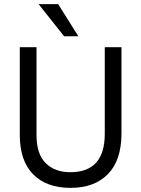

<svg xmlns="http://www.w3.org/2000/svg" viewBox="-20 -903 685 931"><path d="M360 -727H291L167 -883H262ZM569 -256Q569 -126 503.5 -59Q438 8 322 8Q206 8 141 -57.5Q76 -123 76 -248V-674H157V-249Q157 -156 201.5 -112Q246 -68 321 -68Q488 -68 488 -254V-674H569Z"/></svg>

Font: Hind Madurai
Style: Regular
Weight: 400
Designer: Jyotish Sonowal
Foundry: Indian Type Foundry
Version: Version 0.702;PS 1.0;hotconv 1.0.81;makeotf.lib2.5.63406